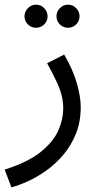

<svg xmlns="http://www.w3.org/2000/svg" viewBox="-45 -573 432 823"><path d="M4 230 -25 154Q76 122 130.5 77.5Q185 33 205.5 -15Q226 -63 226 -107Q226 -135 220 -161Q214 -187 199 -220Q184 -253 157 -302L230 -339Q268 -274 284.5 -216Q301 -158 301 -114Q301 -51 280.5 0Q260 51 226.5 90.5Q193 130 153.5 158Q114 186 74.5 204Q35 222 4 230ZM247 -454Q226 -454 211.5 -468.5Q197 -483 197 -503Q197 -523 211.5 -538Q226 -553 247 -553Q267 -553 281.5 -538Q296 -523 296 -503Q296 -483 281.5 -468.5Q267 -454 247 -454ZM110 -454Q89 -454 74.5 -468.5Q60 -483 60 -503Q60 -523 74.5 -538Q89 -553 110 -553Q130 -553 144.5 -538Q159 -523 159 -503Q159 -483 144.5 -468.5Q130 -454 110 -454Z"/></svg>

Font: Farlight84_Sys_V01
Style: Regular
Weight: 400
Designer: Ryoko NISHIZUKA  (kana, bopomofo & ideographs); Paul D. Hunt (Latin, Greek & Cyrillic); Sandoll Communications , Soo-you
Foundry: Adobe
Version: Version 2.004;October 29, 2024;FontCreator 14.0.0.2814 64-bi